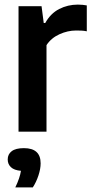

<svg xmlns="http://www.w3.org/2000/svg" viewBox="-20 -572 402 834"><path d="M60.5 0V-545H160.5L170 -472H176.5Q199.5 -513.5 237 -532.8Q274.5 -552 318 -552Q329 -552 339 -551Q349 -550 357 -548.5V-436Q345.5 -438.5 334 -439Q322.5 -439.5 310.5 -439.5Q274 -439.5 238.2 -423.2Q202.5 -407 182 -376V0ZM46.5 242Q66.5 200.5 71 170Q41.5 167.5 27.5 154.2Q13.5 141 13.5 120.5Q13.5 98 30.8 84.8Q48 71.5 84 71.5Q156.5 71.5 156.5 137.5Q156.5 161.5 147 190.2Q137.5 219 122.5 242Z"/></svg>

Font: Encode Sans Semi Condensed SemiBold
Style: Regular
Weight: 600
Width: 4
Designer: Multiple Designers
Foundry: Impallari Type
Version: Version 3.000; ttfautohint (v1.8.3) -l 8 -r 50 -G 200 -x 14 